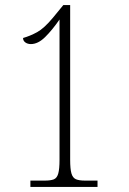

<svg xmlns="http://www.w3.org/2000/svg" viewBox="-20 -738 508 758"><path d="M100 0V-25H156Q180 -25 192.5 -30Q205 -35 210 -53Q215 -71 215 -107V-661Q186 -619 158 -591.5Q130 -564 102 -564Q89 -564 80 -570.5Q71 -577 71 -588Q99 -596 126.5 -611Q154 -626 189 -668L230 -718H257V-107Q257 -71 262 -53.5Q267 -36 279.5 -30.5Q292 -25 316 -25H365V0Z"/></svg>

Font: Noto Serif Tamil Condensed ExtraLight
Style: Regular
Weight: 200
Width: 3
Designer: Indian Type Foundry, Tom Grace, and the Monotype Design Team
Foundry: Monotype Imaging Inc.
Version: Version 2.004; ttfautohint (v1.8.4.7-5d5b)